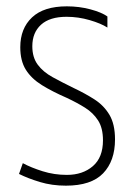

<svg xmlns="http://www.w3.org/2000/svg" viewBox="-20 -576 421 606"><path d="M188 10Q144 10 106 -1.5Q68 -13 40 -27L52 -61Q78 -47 114.5 -35.5Q151 -24 191 -24Q241 -24 273 -51.5Q305 -79 305 -133Q305 -172 289.5 -196Q274 -220 248.5 -236Q223 -252 191 -267Q145 -287 112 -307.5Q79 -328 61.5 -356Q44 -384 44 -427Q44 -486 81 -521Q118 -556 191 -556Q230 -556 265.5 -546.5Q301 -537 319 -524V-489Q299 -502 263 -512.5Q227 -523 190 -523Q137 -523 109.5 -498Q82 -473 82 -430Q82 -395 99 -372Q116 -349 146 -332.5Q176 -316 213 -298Q249 -281 278.5 -262Q308 -243 325.5 -213.5Q343 -184 343 -136Q343 -68 305.5 -29Q268 10 188 10Z"/></svg>

Font: Noto Sans Thai Cond ExtLt
Style: Regular
Weight: 200
Width: 3
Designer: Monotype Design Team
Foundry: Monotype Imaging Inc.
Version: Version 2.002; ttfautohint (v1.8.4.7-5d5b)